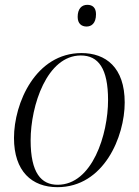

<svg xmlns="http://www.w3.org/2000/svg" viewBox="-20 -766 575 796"><path d="M339 -656C358 -656 378 -668 378 -707C378 -735 363 -746 342 -746C318 -746 302 -729 302 -696C302 -668 318 -656 339 -656ZM218 10C411 10 497 -200 497 -341C497 -487 418 -546 318 -546C128 -546 38 -339 38 -194C38 -56 112 10 218 10ZM219 0C151 0 107 -49 107 -184C107 -329 175 -536 315 -536C388 -536 428 -482 428 -351C428 -209 363 0 219 0Z"/></svg>

Font: Noto Serif Display Light
Style: Italic
Weight: 300
Italic angle: -12°
Designer: Monotype Design Team
Foundry: Monotype Imaging Inc.
Version: Version 2.009